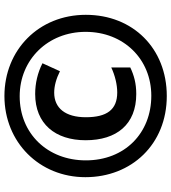

<svg xmlns="http://www.w3.org/2000/svg" viewBox="27 -842 774 868"><g transform="rotate(-90 414.0 -408.0)"><path d="M414 -41C629 -41 781 -194 781 -407C781 -620 622 -775 414 -775C205 -775 47 -617 47 -409C47 -200 196 -41 414 -41ZM415 -111C246 -111 123 -231 123 -407C123 -580 244 -706 413 -706C579 -706 704 -578 704 -408C704 -236 581 -111 415 -111ZM423 -179C471 -179 507 -189 543 -206V-292C507 -275 465 -265 430 -265C352 -265 318 -312 318 -407C318 -499 359 -550 429 -550C459 -550 492 -541 526 -524L562 -603C519 -625 471 -636 423 -636C288 -636 214 -545 214 -408C214 -267 286 -179 423 -179Z"/></g></svg>

Font: Noto Sans Tamil UI SemiCondensed ExtraBold
Style: Regular
Weight: 800
Width: 4
Designer: Jelle Bosma - Monotype Design Team
Foundry: Monotype Imaging Inc.
Version: Version 2.004